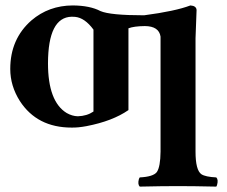

<svg xmlns="http://www.w3.org/2000/svg" viewBox="-20 -464 843 713"><path d="M327.1 -354Q294.9 -397.9 258.8 -401.4Q252.4 -401.9 246.1 -401.9Q158.7 -399.9 158.2 -229Q158.2 -86.9 227.5 -44.4Q248 -32.7 269 -32.2Q302.7 -33.2 327.1 -49.8ZM515.1 -407.2Q630.9 -422.4 687 -443.8Q709 -442.4 710 -426.8Q710 -425.3 706.1 -321.8V99.1Q706.1 168 728 183.1Q743.2 192.9 783.2 194.8Q791.5 203.1 786.1 222.7Q784.7 227.1 783.2 229Q696.8 227.1 641.1 227.1Q582.5 227.1 499 229Q490.7 220.7 495.6 201.7Q497.1 197.3 499 194.8Q549.3 192.4 562.5 174.8Q575.7 155.3 576.2 99.1V-328.1Q570.3 -366.7 518.1 -367.2Q477.1 -366.7 457 -358.9V-55.2Q397.9 -14.2 301.3 4.4Q270 10.3 246.1 9.8Q117.7 9.8 53.7 -88.9Q18.1 -145 18.1 -208Q18.1 -319.3 96.7 -388.2Q161.1 -443.4 250 -443.8Q314 -443.4 353 -422.9Q389.2 -407.2 515.1 -407.2Z"/></svg>

Font: Linux Libertine O
Style: Bold
Weight: 700
Designer: Philipp H. Poll
Foundry: Philipp H. Poll
Version: Version 5.0.0